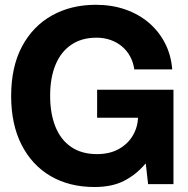

<svg xmlns="http://www.w3.org/2000/svg" viewBox="-20 -750 767 782"><path d="M364.6 11.7Q262.7 11.7 186.4 -32.7Q110.2 -77.1 67.8 -160.4Q25.4 -243.6 25.4 -358.8Q25.4 -477.1 69.3 -560.1Q113.3 -643.1 191.3 -686.8Q269.2 -730.5 370.5 -730.5Q435.9 -730.5 491 -711.2Q546 -691.9 587.1 -656.6Q628.1 -621.3 652.5 -573.2Q677 -525.2 681.4 -467.4H527Q523.1 -495.7 510.4 -519.3Q497.8 -543 477.5 -560.3Q457.3 -577.5 430.8 -587Q404.3 -596.5 372.9 -596.5Q312.8 -596.5 270.5 -567.9Q228.2 -539.3 206.2 -486.3Q184.2 -433.3 184.2 -360Q184.2 -287.5 205.7 -234.1Q227.1 -180.7 269.8 -151.5Q312.4 -122.3 375.8 -122.3Q428 -122.5 465 -143.7Q502.1 -164.8 522 -199.8Q542 -234.7 542.2 -275.8L565.2 -270.5H375.6V-384.6H686.5V0H583.2L573.8 -83.4H572.3Q535.2 -39.3 486 -13.8Q436.8 11.7 364.6 11.7Z"/></svg>

Font: Inter Display V
Style: Regular
Weight: 400
Designer: Rasmus Andersson
Foundry: rsms
Version: Version 3.015;git-src